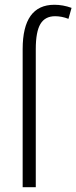

<svg xmlns="http://www.w3.org/2000/svg" viewBox="-20 -785 320 805"><path d="M130 -579V0H75V-579Q75 -765 208 -765Q244 -765 280 -752L267 -706Q239 -717 211 -717Q169 -717 149.5 -684.5Q130 -652 130 -579Z"/></svg>

Font: Noto Sans Display Light Narrow
Style: Regular
Weight: 300
Width: 4
Designer: Monotype Design team
Foundry: Monotype Imaging Inc.
Version: Version 1.000